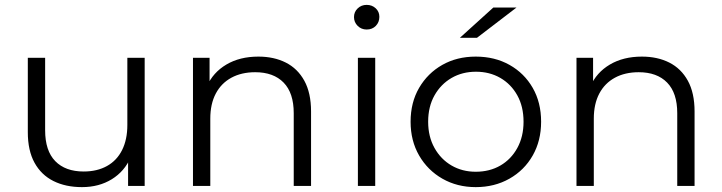

<svg xmlns="http://www.w3.org/2000/svg" viewBox="-20 -762 2960 787"><path d="M316 5Q249 5 199 -20Q149 -45 121.5 -95Q94 -145 94 -220V-525H165V-228Q165 -144 206.5 -101.5Q248 -59 323 -59Q378 -59 418.5 -81.5Q459 -104 480.5 -147Q502 -190 502 -250V-525H573V0H505V-144L516 -118Q491 -60 438.5 -27.5Q386 5 316 5Z M771 0V-525H839V-381L828 -408Q853 -465 908 -497.5Q963 -530 1039 -530Q1103 -530 1151.5 -505.5Q1200 -481 1227.5 -431Q1255 -381 1255 -305V0H1184V-298Q1184 -381 1142.5 -423.5Q1101 -466 1026 -466Q970 -466 928.5 -443.5Q887 -421 864.5 -378.5Q842 -336 842 -276V0Z M1447 0V-525H1518V0ZM1483 -641Q1461 -641 1446 -656Q1431 -671 1431 -692Q1431 -713 1446 -727.5Q1461 -742 1483 -742Q1505 -742 1520 -728Q1535 -714 1535 -693Q1535 -671 1520.5 -656Q1506 -641 1483 -641Z M1930 5Q1854 5 1793.5 -29.5Q1733 -64 1698 -124.5Q1663 -185 1663 -263Q1663 -342 1698 -402Q1733 -462 1793 -496Q1853 -530 1930 -530Q2008 -530 2068.5 -496Q2129 -462 2163.5 -402Q2198 -342 2198 -263Q2198 -185 2163.5 -124.5Q2129 -64 2068 -29.5Q2007 5 1930 5ZM1930 -58Q1987 -58 2031 -83.5Q2075 -109 2100.5 -155.5Q2126 -202 2126 -263Q2126 -325 2100.5 -371Q2075 -417 2031 -442.5Q1987 -468 1931 -468Q1875 -468 1831 -442.5Q1787 -417 1761 -371Q1735 -325 1735 -263Q1735 -202 1761 -155.5Q1787 -109 1831 -83.5Q1875 -58 1930 -58ZM1865 -607 2002 -731H2097L1935 -607Z M2343 0V-525H2411V-381L2400 -408Q2425 -465 2480 -497.5Q2535 -530 2611 -530Q2675 -530 2723.5 -505.5Q2772 -481 2799.5 -431Q2827 -381 2827 -305V0H2756V-298Q2756 -381 2714.5 -423.5Q2673 -466 2598 -466Q2542 -466 2500.5 -443.5Q2459 -421 2436.5 -378.5Q2414 -336 2414 -276V0Z"/></svg>

Font: Montserrat Thin
Style: Regular
Weight: 400
Version: Version 9.000